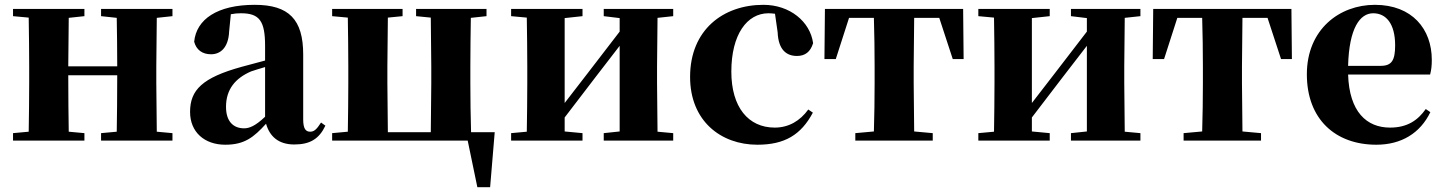

<svg xmlns="http://www.w3.org/2000/svg" viewBox="-20 -583 5989 796"><path d="M399 -516 464 -509C465 -454 466 -371 466 -308H263L265 -509L330 -516V-546H34V-516L99 -510C100 -451 101 -364 101 -308V-238C101 -182 100 -95 99 -37L34 -31V0H330V-31L265 -37C264 -95 263 -186 263 -271H466C466 -186 465 -95 464 -37L399 -31V0H695V-31L630 -37L628 -238V-308L630 -509L695 -516V-546H399Z M1200 16C1265 16 1303 -7 1329 -62L1311 -75C1292 -45 1281 -37 1266 -37C1247 -37 1237 -50 1237 -88V-357C1237 -502 1178 -563 1036 -563C881 -563 794 -503 785 -410C794 -376 819 -358 855 -358C893 -358 927 -384 930 -453L937 -524C952 -527 965 -528 979 -528C1055 -528 1079 -497 1079 -393V-332L982 -306C819 -261 768 -210 768 -119C768 -35 828 17 914 17C994 17 1032 -14 1083 -70C1098 -17 1135 16 1200 16ZM1079 -99C1038 -60 1013 -51 992 -51C947 -51 917 -80 917 -140C917 -213 956 -259 1021 -287C1035 -292 1056 -298 1079 -305Z M1357 0H1919L1959 193H2012L2031 -35H1933C1931 -93 1930 -181 1930 -238V-308C1930 -364 1931 -451 1932 -509L1997 -516V-546H1705V-516L1766 -510L1768 -308V-238L1766 -35H1588L1586 -238V-308L1588 -510L1649 -516V-546H1357V-516L1422 -510C1423 -451 1424 -364 1424 -308V-238C1424 -182 1423 -95 1422 -37L1357 -31Z M2483 -516 2549 -508V-452L2416 -279L2321 -156V-508L2395 -516V-546H2099V-516L2164 -510C2165 -451 2166 -364 2166 -308V-238C2166 -182 2165 -95 2164 -37L2099 -31V0H2395V-31L2321 -38V-96L2448 -262L2549 -393V-38L2483 -31V0H2771V-31L2706 -37L2704 -238V-308L2706 -509L2771 -516V-546H2483Z M3120 17C3233 17 3301 -24 3350 -116L3331 -129C3297 -82 3250 -54 3192 -54C3082 -54 3012 -139 3012 -286C3012 -440 3077 -528 3166 -528C3175 -528 3184 -527 3193 -526L3204 -449C3207 -375 3242 -351 3284 -351C3318 -351 3340 -368 3351 -404C3339 -493 3255 -563 3145 -563C2979 -563 2841 -460 2841 -264C2841 -82 2968 17 3120 17Z M3602 0H3847V-31L3770 -38L3768 -238V-308L3770 -509H3874L3930 -338H3975L3973 -546H3400L3398 -338H3445L3500 -509H3603C3605 -451 3606 -364 3606 -308V-238C3606 -182 3605 -96 3603 -38L3526 -31V0Z M4420 -516 4486 -508V-452L4353 -279L4258 -156V-508L4332 -516V-546H4036V-516L4101 -510C4102 -451 4103 -364 4103 -308V-238C4103 -182 4102 -95 4101 -37L4036 -31V0H4332V-31L4258 -38V-96L4385 -262L4486 -393V-38L4420 -31V0H4708V-31L4643 -37L4641 -238V-308L4643 -509L4708 -516V-546H4420Z M4963 0H5208V-31L5131 -38L5129 -238V-308L5131 -509H5235L5291 -338H5336L5334 -546H4761L4759 -338H4806L4861 -509H4964C4966 -451 4967 -364 4967 -308V-238C4967 -182 4966 -96 4964 -38L4887 -31V0Z M5686 17C5790 17 5868 -31 5910 -118L5891 -131C5858 -84 5814 -54 5743 -54C5646 -54 5574 -119 5569 -274H5909C5914 -293 5916 -310 5916 -335C5916 -462 5835 -563 5680 -563C5533 -563 5398 -461 5398 -275C5398 -88 5517 17 5686 17ZM5569 -310C5573 -466 5618 -528 5673 -528C5727 -528 5764 -484 5764 -395C5764 -333 5750 -310 5704 -310Z"/></svg>

Font: Noto Serif CJK HK Black
Style: Regular
Weight: 900
Designer: Ryoko NISHIZUKA 西塚涼子 (kana & ideographs); Frank Grießhammer (Latin, Greek & Cyrillic); Wenlong ZHANG 张文龙 (bopomofo); San
Foundry: Adobe
Version: Version 2.001;hotconv 1.1.0;makeotfexe 2.6.0